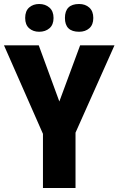

<svg xmlns="http://www.w3.org/2000/svg" viewBox="-20 -941 595 961"><path d="M277 -433 381 -714H553L358 -277V0H195V-271L0 -714H174ZM305 -851Q305 -782 376 -782Q407 -782 427 -799.5Q447 -817 447 -851Q447 -885 427 -903Q407 -921 376 -921Q305 -921 305 -851ZM106 -851Q106 -817 126 -799.5Q146 -782 176 -782Q207 -782 227.5 -799.5Q248 -817 248 -851Q248 -885 227.5 -903Q207 -921 176 -921Q146 -921 126 -903.5Q106 -886 106 -851Z"/></svg>

Font: Noto Sans Display SemiCondensed Extra
Style: Regular
Weight: 800
Width: 4
Designer: Monotype Design Team
Foundry: Monotype Imaging Inc.
Version: Version 1.900